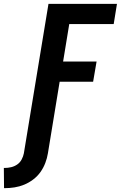

<svg xmlns="http://www.w3.org/2000/svg" viewBox="-101 -755 628 998"><path d="M-80 223 -81 118H-77Q-60 118 -43 114Q-26 110 -11.5 100Q3 90 11.5 74Q20 58 23 42L151 -735H507L490 -630H259L227 -435H401L383 -330H209L148 42Q144 67 134.5 92Q125 117 109.5 139Q94 161 71.5 178Q49 195 24.5 205Q0 215 -25.5 219Q-51 223 -76 223Z"/></svg>

Font: Iosevka SS18 Extrabold
Style: Italic
Weight: 800
Italic angle: -9°
Monospace: yes
Designer: Belleve Invis
Foundry: Belleve Invis
Version: Version 25.1.1; ttfautohint (v1.8.4)